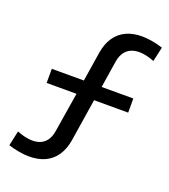

<svg xmlns="http://www.w3.org/2000/svg" viewBox="-131 -788 785 894"><g transform="rotate(20 262.0 -341.0)"><path d="M28 -80 12 -6C160 40 258 -4 278 -128L311 -338H480V-408H323L344 -542C356 -616 416 -640 508 -604L524 -676C376 -722 278 -678 258 -554L235 -408H76V-338H224L192 -140C180 -66 120 -44 28 -80Z"/></g></svg>

Font: Ronzino
Style: Regular
Weight: 400
Designer: Nunzio Mazzaferro
Foundry: Collletttivo
Version: Version 1.000;Glyphs 3.3 (3337)